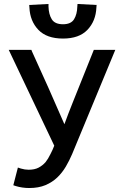

<svg xmlns="http://www.w3.org/2000/svg" viewBox="-20 -745 624 966"><path d="M304 -120Q314 -147 324 -173.5Q334 -200 345 -227L452 -494H560L343 30Q329 63 311 93.5Q293 124 268 148Q243 172 208.5 186.5Q174 201 127 201Q110 201 92.5 198.5Q75 196 59 191L47 187L70 98L85 103Q105 109 124 109Q154 109 174 98.5Q194 88 209 71Q222 55 234 30Q239 20 244 9.5Q249 -1 253 -12L24 -494H138L141 -486Q183 -394 223.5 -303.5Q264 -213 304 -120ZM224 -725V-712Q225 -673 240.5 -648Q256 -623 297 -623Q337 -623 352.5 -648Q368 -673 369 -712L370 -725L466 -720L465 -707Q462 -639 420 -595Q378 -551 297 -551Q215 -551 173 -595Q131 -639 128 -707L127 -720Z"/></svg>

Font: Codetta
Style: Bold
Weight: 700
Designer: Ulrich Proeller
Foundry: PROSA GmbH
Version: Version 2.00;September 29, 2018;FontCreator 11.5.0.2427 64-b